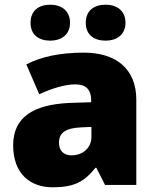

<svg xmlns="http://www.w3.org/2000/svg" viewBox="-20 -787 663 817"><path d="M110 -690C110 -638 146 -614 194 -614C239 -614 278 -638 278 -690C278 -743 239 -767 194 -767C146 -767 110 -743 110 -690ZM345 -690C345 -638 381 -614 430 -614C475 -614 514 -638 514 -690C514 -743 475 -767 430 -767C381 -767 345 -743 345 -690ZM337 -563C236 -563 156 -546 92 -513L147 -386C201 -411 257 -428 301 -428C342 -428 368 -409 368 -360V-352L276 -349C120 -342 36 -287 36 -169C36 -48 108 10 204 10C296 10 339 -14 386 -73H390L427 0H560V-363C560 -491 477 -563 337 -563ZM369 -247V-204C369 -157 331 -126 285 -126C253 -126 231 -143 231 -180C231 -220 256 -242 325 -245Z"/></svg>

Font: Noto Sans UI Black
Style: Regular
Weight: 900
Designer: Monotype Design Team
Foundry: Monotype Imaging Inc.
Version: Version 1.901